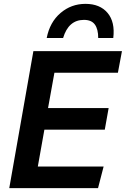

<svg xmlns="http://www.w3.org/2000/svg" viewBox="-20 -975 652 995"><path d="M176 -112H517L488 0H28L153 -710H612L591 -598H262L229 -415H543L523 -303H210ZM489 -778Q489 -824 471.5 -848Q454 -872 415 -872Q335 -872 307 -778H222Q238 -860 293.5 -907.5Q349 -955 423 -955Q498 -955 537.5 -908Q577 -861 567 -778Z"/></svg>

Font: Livvic SemiBold
Style: Italic
Weight: 600
Italic angle: -10°
Designer: Jacques Le Bailly, Baron von Fonthausen
Version: Version 1.001; ttfautohint (v1.8.2)